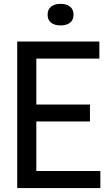

<svg xmlns="http://www.w3.org/2000/svg" viewBox="-20 -950 549 970"><path d="M67 0V-740H482V-654H163.5V-422H434.5V-336.5H163.5V-86H487V0ZM286 -821.5Q256 -821.5 238.2 -835.2Q220.5 -849 220.5 -875.5Q220.5 -902.5 238.2 -916.5Q256 -930.5 286 -930.5Q316 -930.5 333.8 -916.5Q351.5 -902.5 351.5 -875.5Q351.5 -849 333.8 -835.2Q316 -821.5 286 -821.5Z"/></svg>

Font: Encode Sans Condensed Condensed Medium
Style: Regular
Weight: 500
Width: 3
Designer: Multiple Designers
Foundry: Impallari Type
Version: Version 3.000; ttfautohint (v1.8.3) -l 8 -r 50 -G 200 -x 14 